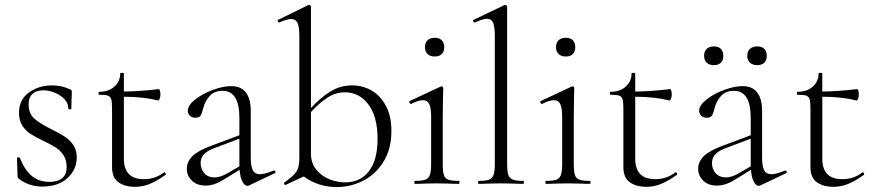

<svg xmlns="http://www.w3.org/2000/svg" viewBox="-20 -745 3547 778"><path d="M189 -221Q223 -204 243 -191Q263 -178 277 -157.5Q291 -137 291 -108Q291 -58 253.5 -23.5Q216 11 151 11Q98 11 57 -20Q51 -24 51 -32L49 -104Q49 -107 54.5 -107.5Q60 -108 61 -105Q80 -55 109.5 -31.5Q139 -8 180 -8Q214 -8 232 -23Q250 -38 250 -67Q250 -96 237.5 -115.5Q225 -135 206.5 -147Q188 -159 156 -174Q123 -190 103.5 -202.5Q84 -215 70.5 -236Q57 -257 57 -288Q57 -341 97 -370Q137 -399 191 -399Q228 -399 262 -384Q268 -381 269.5 -379Q271 -377 271 -373Q271 -354 270 -343L269 -304Q269 -302 263 -302Q257 -302 257 -304Q257 -336 224 -357.5Q191 -379 154 -379Q127 -379 111.5 -364.5Q96 -350 96 -322Q96 -285 119 -264.5Q142 -244 189 -221Z M646 -47Q649 -47 651 -42.5Q653 -38 650 -36Q613 -10 585 1Q557 12 527 12Q486 12 460 -6.5Q434 -25 434 -68V-306Q434 -333 430.5 -343.5Q427 -354 417 -357.5Q407 -361 382 -361Q379 -361 379 -367Q379 -373 382 -373Q420 -373 443.5 -394Q467 -415 467 -447Q467 -450 475 -450Q482 -450 482 -447V-374Q550 -375 623 -384Q626 -384 628 -377.5Q630 -371 630 -361Q630 -353 627 -345Q624 -337 620 -338Q560 -353 482 -353V-102Q482 -19 563 -19Q609 -19 644 -46Z M1091 -54Q1095 -54 1096 -49.5Q1097 -45 1093 -43L990 6Q986 8 982 8Q971 8 962 -9.5Q953 -27 951 -57L896 -23Q871 -7 852 0Q833 7 813 7Q778 7 757.5 -13Q737 -33 737 -61Q737 -89 759 -111.5Q781 -134 835 -154L950 -197V-267Q950 -377 882 -377Q848 -377 829 -355.5Q810 -334 803 -305Q799 -287 793.5 -277.5Q788 -268 771 -268Q757 -268 749 -276.5Q741 -285 741 -296Q741 -318 770.5 -341.5Q800 -365 842 -380.5Q884 -396 917 -396Q957 -396 976.5 -370Q996 -344 996 -297V-108Q996 -71 1004.5 -55Q1013 -39 1034 -39Q1053 -39 1089 -54ZM950 -71V-74V-183L844 -143Q815 -131 804 -117Q793 -103 793 -84Q793 -60 808 -43Q823 -26 850 -26Q872 -26 902 -43Z M1566 -214Q1566 -142 1534.5 -90.5Q1503 -39 1452 -13Q1401 13 1345 13Q1269 13 1211 -30L1138 4H1136Q1132 4 1131 0.5Q1130 -3 1133 -6Q1167 -30 1180 -48Q1193 -66 1193 -103V-599Q1193 -636 1185.5 -652Q1178 -668 1160 -668Q1143 -668 1112 -654H1110Q1107 -654 1105.5 -659Q1104 -664 1108 -665L1228 -724L1233 -725Q1235 -725 1237.5 -723Q1240 -721 1240 -718V-307Q1277 -348 1317.5 -373.5Q1358 -399 1407 -399Q1450 -399 1486 -378Q1522 -357 1544 -315.5Q1566 -274 1566 -214ZM1510 -182Q1510 -272 1473 -321.5Q1436 -371 1377 -371Q1340 -371 1307 -349.5Q1274 -328 1240 -291V-123Q1240 -83 1262.5 -56.5Q1285 -30 1316.5 -18Q1348 -6 1378 -6Q1440 -6 1475 -51.5Q1510 -97 1510 -182Z M1661 -12Q1690 -12 1703.5 -17Q1717 -22 1722 -36.5Q1727 -51 1727 -81V-270Q1727 -307 1719.5 -323Q1712 -339 1694 -339Q1675 -339 1646 -324H1645Q1641 -324 1639 -329Q1637 -334 1641 -336L1765 -394L1769 -395Q1771 -395 1773.5 -393Q1776 -391 1776 -388Q1776 -382 1775 -348.5Q1774 -315 1774 -271V-81Q1774 -51 1778.5 -36.5Q1783 -22 1796.5 -17Q1810 -12 1839 -12Q1842 -12 1842 -6Q1842 0 1839 0Q1816 0 1803 -1L1750 -2L1698 -1Q1684 0 1661 0Q1659 0 1659 -6Q1659 -12 1661 -12ZM1702 -554Q1702 -572 1712.5 -582Q1723 -592 1742 -592Q1760 -592 1770 -582Q1780 -572 1780 -554Q1780 -536 1770 -526Q1760 -516 1742 -516Q1723 -516 1712.5 -526Q1702 -536 1702 -554Z M1920 -12Q1949 -12 1962 -17Q1975 -22 1980 -36.5Q1985 -51 1985 -81V-600Q1985 -637 1978 -653Q1971 -669 1953 -669Q1937 -669 1905 -654H1903Q1899 -654 1897.5 -659Q1896 -664 1900 -665L2023 -724Q2025 -725 2028 -725Q2030 -725 2032.5 -723Q2035 -721 2035 -718V-81Q2035 -51 2039.5 -37Q2044 -23 2057.5 -17.5Q2071 -12 2100 -12Q2103 -12 2103 -6Q2103 0 2100 0Q2078 0 2064 -1L2010 -2L1956 -1Q1943 0 1920 0Q1917 0 1917 -6Q1917 -12 1920 -12Z M2192 -12Q2221 -12 2234.5 -17Q2248 -22 2253 -36.5Q2258 -51 2258 -81V-270Q2258 -307 2250.5 -323Q2243 -339 2225 -339Q2206 -339 2177 -324H2176Q2172 -324 2170 -329Q2168 -334 2172 -336L2296 -394L2300 -395Q2302 -395 2304.5 -393Q2307 -391 2307 -388Q2307 -382 2306 -348.5Q2305 -315 2305 -271V-81Q2305 -51 2309.5 -36.5Q2314 -22 2327.5 -17Q2341 -12 2370 -12Q2373 -12 2373 -6Q2373 0 2370 0Q2347 0 2334 -1L2281 -2L2229 -1Q2215 0 2192 0Q2190 0 2190 -6Q2190 -12 2192 -12ZM2233 -554Q2233 -572 2243.5 -582Q2254 -592 2273 -592Q2291 -592 2301 -582Q2311 -572 2311 -554Q2311 -536 2301 -526Q2291 -516 2273 -516Q2254 -516 2243.5 -526Q2233 -536 2233 -554Z M2718 -47Q2721 -47 2723 -42.5Q2725 -38 2722 -36Q2685 -10 2657 1Q2629 12 2599 12Q2558 12 2532 -6.5Q2506 -25 2506 -68V-306Q2506 -333 2502.5 -343.5Q2499 -354 2489 -357.5Q2479 -361 2454 -361Q2451 -361 2451 -367Q2451 -373 2454 -373Q2492 -373 2515.5 -394Q2539 -415 2539 -447Q2539 -450 2547 -450Q2554 -450 2554 -447V-374Q2622 -375 2695 -384Q2698 -384 2700 -377.5Q2702 -371 2702 -361Q2702 -353 2699 -345Q2696 -337 2692 -338Q2632 -353 2554 -353V-102Q2554 -19 2635 -19Q2681 -19 2716 -46Z M3163 -54Q3167 -54 3168 -49.5Q3169 -45 3165 -43L3062 6Q3058 8 3054 8Q3043 8 3034 -9.5Q3025 -27 3023 -57L2968 -23Q2943 -7 2924 0Q2905 7 2885 7Q2850 7 2829.5 -13Q2809 -33 2809 -61Q2809 -89 2831 -111.5Q2853 -134 2907 -154L3022 -197V-267Q3022 -377 2954 -377Q2920 -377 2901 -355.5Q2882 -334 2875 -305Q2871 -287 2865.5 -277.5Q2860 -268 2843 -268Q2829 -268 2821 -276.5Q2813 -285 2813 -296Q2813 -318 2842.5 -341.5Q2872 -365 2914 -380.5Q2956 -396 2989 -396Q3029 -396 3048.5 -370Q3068 -344 3068 -297V-108Q3068 -71 3076.5 -55Q3085 -39 3106 -39Q3125 -39 3161 -54ZM3022 -71V-74V-183L2916 -143Q2887 -131 2876 -117Q2865 -103 2865 -84Q2865 -60 2880 -43Q2895 -26 2922 -26Q2944 -26 2974 -43ZM2833 -519Q2833 -537 2843.5 -547Q2854 -557 2873 -557Q2891 -557 2901 -547Q2911 -537 2911 -519Q2911 -501 2901 -491Q2891 -481 2873 -481Q2854 -481 2843.5 -491Q2833 -501 2833 -519ZM3008 -519Q3008 -537 3019 -547Q3030 -557 3048 -557Q3067 -557 3077 -547Q3087 -537 3087 -519Q3087 -501 3077 -491Q3067 -481 3048 -481Q3030 -481 3019 -491Q3008 -501 3008 -519Z M3476 -47Q3479 -47 3481 -42.5Q3483 -38 3480 -36Q3443 -10 3415 1Q3387 12 3357 12Q3316 12 3290 -6.5Q3264 -25 3264 -68V-306Q3264 -333 3260.5 -343.5Q3257 -354 3247 -357.5Q3237 -361 3212 -361Q3209 -361 3209 -367Q3209 -373 3212 -373Q3250 -373 3273.5 -394Q3297 -415 3297 -447Q3297 -450 3305 -450Q3312 -450 3312 -447V-374Q3380 -375 3453 -384Q3456 -384 3458 -377.5Q3460 -371 3460 -361Q3460 -353 3457 -345Q3454 -337 3450 -338Q3390 -353 3312 -353V-102Q3312 -19 3393 -19Q3439 -19 3474 -46Z"/></svg>

Font: Cormorant Garamond Light
Style: Regular
Weight: 300
Designer: Christian Thalmann (Catharsis Fonts)
Version: Version 3.000